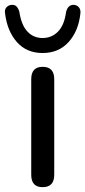

<svg xmlns="http://www.w3.org/2000/svg" viewBox="-57 -768 352 793"><path d="M119 5Q72 5 72 -46V-441Q72 -492 119 -492Q167 -492 167 -441V-46Q167 5 119 5ZM119 -549Q53 -549 13 -594Q-27 -639 -36 -712Q-39 -728 -30.5 -737.5Q-22 -747 -9 -748Q4 -749 11.5 -741Q19 -733 23 -719Q31 -665 56 -638Q81 -611 119 -611Q157 -611 183 -638Q209 -665 216 -719Q224 -749 248 -748Q261 -747 269 -737.5Q277 -728 275 -712Q267 -639 226 -594Q185 -549 119 -549Z"/></svg>

Font: Chiron GoRound TC
Style: Regular
Weight: 400
Designer: Ryoko NISHIZUKA 西塚涼子 (kana, bopomofo & ideographs); Paul D. Hunt (Latin, Greek & Cyrillic); Sandoll Communications 산돌커뮤니
Foundry: Adobe
Version: Version 1.000;hotconv 1.1.1;makeotfexe 2.6.0